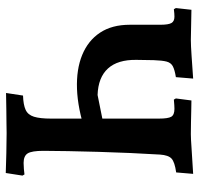

<svg xmlns="http://www.w3.org/2000/svg" viewBox="-32 -656 691 667"><g transform="rotate(90 313.5 -322.5)"><path d="M581 3Q553 2 512.5 1Q472 0 442 0Q431 0 409.5 0.5Q388 1 361 1Q334 1 303 2L312 -57Q344 -58 361.5 -66Q379 -74 385.5 -95Q392 -116 392 -154V-529Q392 -561 385.5 -572Q379 -583 358 -583Q353 -583 345 -582.5Q337 -582 326 -581L322 -588L329 -642Q337 -642 358.5 -641.5Q380 -641 404.5 -640.5Q429 -640 446 -640Q462 -640 496 -642.5Q530 -645 584 -648L579 -589Q543 -584 531 -573Q519 -562 517 -533Q514 -484 511.5 -428.5Q509 -373 507.5 -318Q506 -263 505 -213.5Q504 -164 504 -128Q504 -87 513 -73Q522 -59 546 -59Q556 -59 567.5 -60Q579 -61 586 -62L590 -55ZM439 -274Q357 -247 289 -244.5Q221 -242 171 -262.5Q121 -283 93.5 -324.5Q66 -366 66 -428V-534Q66 -562 60 -572.5Q54 -583 38 -583Q34 -583 26.5 -582.5Q19 -582 12 -581L8 -588L14 -642L119 -640Q137 -640 173.5 -642.5Q210 -645 253 -648L248 -588Q223 -584 210.5 -577.5Q198 -571 194 -556Q190 -541 189 -511L188 -451Q187 -386 218 -352Q249 -318 310 -316L439 -342Z"/></g></svg>

Font: Alegreya SemiBold
Style: Regular
Weight: 600
Designer: Juan Pablo del Peral
Foundry: Huerta Tipografica
Version: Version 2.009